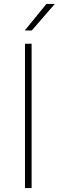

<svg xmlns="http://www.w3.org/2000/svg" viewBox="-20 -964 301 984"><path d="M108 0V-740H142V0ZM107 -808 218 -944H261L143 -808Z"/></svg>

Font: Encode Sans Expanded Expanded Thin
Style: Regular
Weight: 100
Width: 7
Designer: Multiple Designers
Foundry: Impallari Type
Version: Version 3.000; ttfautohint (v1.8.3) -l 8 -r 50 -G 200 -x 14 